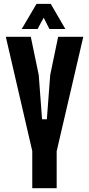

<svg xmlns="http://www.w3.org/2000/svg" viewBox="-20 -994 470 1014"><path d="M150.4 0H279.3V-194.3V-195.3C349.6 -497.1 396.5 -699.2 419.9 -799.8H287.1C266.6 -699.2 252 -631.8 245.1 -597.7C236.3 -481.4 230.5 -403.3 227.5 -364.3H202.1C193.4 -481.4 187.5 -559.6 184.6 -597.7C164.1 -698.2 149.4 -765.6 142.6 -799.8H10.7C80.1 -498 127 -296.9 150.4 -196.3V-195.3V0ZM94.7 -840.8H178.7C194.3 -871.1 205.1 -890.6 210.9 -900.4C225.6 -870.1 236.3 -850.6 241.2 -840.8H325.2C287.1 -907.2 260.7 -951.2 248 -973.6H172.9C133.8 -907.2 107.4 -863.3 94.7 -840.8Z"/></svg>

Font: Yellow Ladder Regular
Style: Regular
Weight: 400
Designer: Zima Creative
Version: Version 2.002